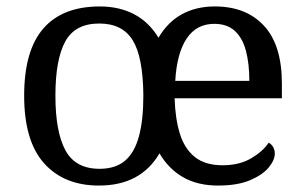

<svg xmlns="http://www.w3.org/2000/svg" viewBox="-20 -566 945 596"><path d="M287 10Q179 10 117 -59Q55 -128 55 -269Q55 -409 114.5 -477.5Q174 -546 290 -546Q350 -546 396 -522Q442 -498 472 -449Q501 -498 545 -522Q589 -546 647 -546Q744 -546 799.5 -486Q855 -426 855 -307V-261H522Q524 -197 538.5 -150.5Q553 -104 585 -78.5Q617 -53 671 -53Q723 -53 759.5 -74.5Q796 -96 814 -123Q821 -120 827 -111Q833 -102 833 -89Q833 -69 814 -46Q795 -23 756 -6.5Q717 10 657 10Q594 10 549 -15.5Q504 -41 475 -90Q446 -40 399 -15Q352 10 287 10ZM289 -42Q339 -42 368.5 -67.5Q398 -93 411.5 -143.5Q425 -194 425 -270Q424 -389 392 -441Q360 -493 288 -493Q213 -493 182.5 -437Q152 -381 152 -269Q152 -157 183 -99.5Q214 -42 289 -42ZM754 -315Q754 -368 743.5 -408Q733 -448 709 -470Q685 -492 645 -492Q590 -492 559.5 -446.5Q529 -401 524 -315Z"/></svg>

Font: Noto Serif Ethiopic
Style: Regular
Weight: 400
Designer: Monotype Design Team
Foundry: Monotype Imaging Inc.
Version: Version 2.102